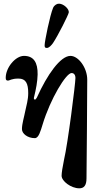

<svg xmlns="http://www.w3.org/2000/svg" viewBox="-20 -736 558 1041"><path d="M234 -476C246 -476 259 -491 267 -502C294 -542 352 -657 353 -669C355 -687 326 -715 301 -716C290 -717 275 -709 268 -694C251 -654 222 -512 222 -491C222 -481 223 -476 234 -476ZM410 285C435 285 449 270 449 231C450 57 453 -129 453 -304C453 -369 405 -433 362 -433C308 -433 236 -332 180 -207C175 -199 173 -196 169 -196C167 -196 162 -199 164 -207C176 -255 183 -294 184 -332C185 -397 163 -433 110 -433C64 -433 11 -370 11 -314C11 -302 15 -299 24 -299C32 -299 42 -310 80 -310C120 -310 133 -284 133 -231C133 -195 123 -163 117 -134C111 -102 99 -65 99 -36C99 -11 130 13 169 13C190 13 200 -26 211 -61C253 -200 338 -340 368 -340C381 -340 389 -330 389 -313C389 -283 348 42 327 131C319 170 314 201 314 217C314 246 365 285 410 285Z"/></svg>

Font: EB Garamond
Style: Bold
Weight: 700
Designer: Georg Duffner and Octavio Pardo
Foundry: Georg Duffner
Version: Version 1.000;PS 001.000;hotconv 1.0.88;makeotf.lib2.5.64775